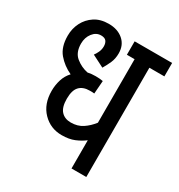

<svg xmlns="http://www.w3.org/2000/svg" viewBox="-153 -737 788 843"><g transform="rotate(30 241.0 -316.0)"><path d="M482 -554H406V0H331V-143Q310 -127 283.5 -116Q257 -105 220 -105Q163 -105 124 -145Q85 -185 85 -252Q85 -281 93.5 -308.5Q102 -336 121 -356Q80 -375 52.5 -407.5Q25 -440 25 -497Q25 -533 40.5 -563.5Q56 -594 85 -613Q114 -632 156 -632Q201 -632 229.5 -607.5Q258 -583 258 -541Q258 -514 248.5 -492.5Q239 -471 227 -451L166 -482Q173 -491 179.5 -505Q186 -519 186 -535Q186 -551 178.5 -561Q171 -571 152 -571Q127 -571 110 -549Q93 -527 93 -496Q93 -451 120 -429Q147 -407 181 -400Q199 -404 221 -404Q242 -404 258 -401L253 -335Q247 -336 241 -336Q235 -336 230 -336Q196 -336 178 -317Q160 -298 160 -255Q160 -212 178 -192.5Q196 -173 227 -173Q261 -173 286 -189.5Q311 -206 331 -232V-554H292V-622H482Z"/></g></svg>

Font: Noto Sans ExtraCondensed
Style: Regular
Weight: 400
Width: 2
Designer: Monotype Design Team
Foundry: Monotype Imaging Inc.
Version: Version 2.013; ttfautohint (v1.8.4.7-5d5b)